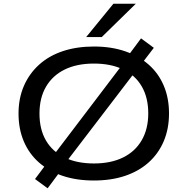

<svg xmlns="http://www.w3.org/2000/svg" viewBox="-20 -965 1012 1036"><path d="M487 9Q393 9 318.5 -16Q244 -41 190.5 -88Q137 -135 108.5 -202Q80 -269 80 -352Q80 -435 109 -501.5Q138 -568 191 -616Q244 -664 319 -689Q394 -714 487 -714Q580 -714 654.5 -688.5Q729 -663 782 -616.5Q835 -570 863.5 -503Q892 -436 892 -353Q892 -270 863.5 -203Q835 -136 782 -88.5Q729 -41 654.5 -16Q580 9 487 9ZM487 -83Q578 -83 643.5 -115Q709 -147 744.5 -208Q780 -269 780 -353Q780 -438 745 -498.5Q710 -559 644 -590.5Q578 -622 487 -622Q395 -622 329.5 -590Q264 -558 228.5 -497.5Q193 -437 193 -352Q193 -267 228 -207Q263 -147 329 -115Q395 -83 487 -83ZM237 51 169 1 243 -98 280 -142 640 -616 666 -657 741 -758 810 -707 735 -609 699 -564 338 -92 313 -51ZM445 -765 592 -945H713L529 -765Z"/></svg>

Font: Nunito Sans 10pt Expanded Medium
Style: Regular
Weight: 500
Width: 7
Designer: Vernon Adams
Foundry: Vernon Adams
Version: Version 3.101;gftools[0.9.27]